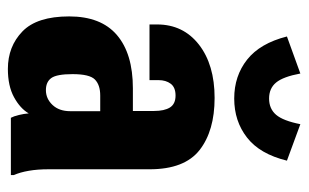

<svg xmlns="http://www.w3.org/2000/svg" viewBox="-162 -584 753 468"><g transform="rotate(90 214.0 -349.5)"><path d="M219.7 -629.4Q194.8 -629.4 180.7 -646.5Q166.5 -663.6 158.7 -705.6L68.4 -672.9Q85 -607.4 124.8 -575.9Q164.6 -544.4 219.7 -544.4Q274.9 -544.4 314.9 -575.7Q355 -606.9 371.1 -672.9L282.2 -705.6Q273.9 -663.6 259.3 -646.5Q244.6 -629.4 219.7 -629.4ZM19.5 -142.1Q19.5 -63.5 56.2 -28.1Q92.8 7.3 147.5 7.3Q189 7.3 216.3 -7.6Q243.7 -22.5 255.9 -43.5Q256.8 -31.7 259.8 -19.5Q262.7 -7.3 266.6 0H406.2V-7.3Q399.4 -22.5 395.8 -43.7Q392.1 -64.9 392.1 -91.3V-338.4Q392.1 -423.3 345.2 -460Q298.3 -496.6 218.3 -496.6Q137.2 -496.6 88.1 -458.3Q39.1 -419.9 39.1 -356.4V-337.9H174.8V-359.9Q174.8 -377.9 183.6 -389.6Q192.4 -401.4 212.4 -401.4Q232.9 -401.4 241.5 -387.7Q250 -374 250 -349.1V-297.4H194.8Q110.4 -297.4 64.9 -258.5Q19.5 -219.7 19.5 -142.1ZM160.2 -150.4Q160.2 -191.9 173.3 -204.8Q186.5 -217.8 212.4 -217.8H250.5V-144.5Q250.5 -117.7 235.4 -101.6Q220.2 -85.4 199.2 -85.4Q179.2 -85.4 169.7 -98.6Q160.2 -111.8 160.2 -150.4Z"/></g></svg>

Font: Roboto Flex
Style: wght 700 wdth 25 opsz 34 GRAD 0.00 slnt 0.00 XTRA 468 XOPQ 96 YOPQ 79 YTLC 514 YTUC 712 YTAS 750 YTDE -203.00 YTFI 738
Weight: 700
Width: 1
Designer: Berlow after Robertson
Foundry: Google
Version: Version 3.100